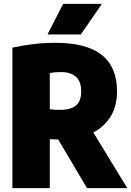

<svg xmlns="http://www.w3.org/2000/svg" viewBox="-20 -971 677 991"><path d="M44 0V-725Q95 -736.5 150.5 -743.2Q206 -750 268 -750Q584 -750 584 -500Q584 -424 551.5 -370.5Q519 -317 461.5 -287.5L637 0H429L280.5 -251Q268 -251 258 -251.5Q248 -252 237 -252.5V0ZM292 -404Q343 -404 371 -425.5Q399 -447 399 -500Q399 -551 371.5 -575Q344 -599 296 -599Q276.5 -599 262.8 -597.8Q249 -596.5 237 -594V-407Q250.5 -405.5 262.8 -404.8Q275 -404 292 -404ZM225 -793 306 -951H506L397 -793Z"/></svg>

Font: Encode Sans Cnd Black
Style: Regular
Weight: 900
Width: 3
Designer: Multiple Designers
Foundry: Impallari Type
Version: Version 3.002; ttfautohint (v1.8.3) -l 8 -r 50 -G 200 -x 14 